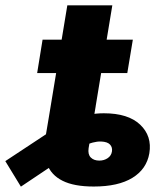

<svg xmlns="http://www.w3.org/2000/svg" viewBox="-106 -696 614 727"><path d="M249 10.3Q174.3 10.3 130.9 -11.5Q87.4 -33.2 72 -75.2Q56.6 -117.2 66.4 -177.7L85.9 -293.5H256.3L229.5 -134.8Q226.1 -111.3 237.8 -99.6Q249.5 -87.9 270 -87.9Q288.1 -87.9 301.8 -97.2Q315.4 -106.4 317.9 -122.6Q320.3 -138.2 310.5 -148.7Q300.8 -159.2 276.4 -160.2Q261.7 -160.6 245.1 -156.2Q228.5 -151.9 204.1 -139.2Q179.7 -126.5 142.1 -102.5L-26.9 10.7L-85.9 -85.9L85 -198.7Q126.5 -226.1 178.7 -246.6Q231 -267.1 287.1 -267.1Q379.4 -267.1 424.8 -223.9Q470.2 -180.7 459.5 -115.7Q449.2 -55.7 395.5 -22.7Q341.8 10.3 249 10.3ZM69.3 -193.8 148.9 -675.8H319.3L239.7 -193.8ZM34.7 -419.4 55.2 -545.9H397L376 -419.4Z"/></svg>

Font: Inter ExtraBold
Style: Italic
Weight: 800
Italic angle: -9.3988°
Designer: Rasmus Andersson
Foundry: rsms
Version: Version 4.001;git-66647c0bb